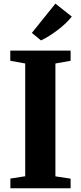

<svg xmlns="http://www.w3.org/2000/svg" viewBox="-20 -1016 436 1036"><path d="M116 -65V-673.5L35.5 -688V-743H361V-688L279 -673.5V-64.5L361 -52V0H36V-52.5ZM201 -798 152 -838.5 279 -996.5 367.5 -926.5Q352 -907 332.2 -888.5Q312.5 -870 290 -853Q267.5 -836 245 -822Q222.5 -808 201.5 -798Z"/></svg>

Font: Merriweather 48pt ExtraBold
Style: Regular
Weight: 800
Version: Version 2.100